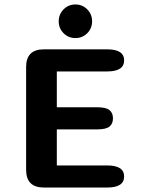

<svg xmlns="http://www.w3.org/2000/svg" viewBox="-20 -840 659 860"><path d="M536 -569.5Q536 -520 460 -520H234.5V-359.5H416Q455 -359.5 470.5 -346.8Q486 -334 486 -310Q486 -286 470.5 -273.2Q455 -260.5 416 -260.5H234.5V-99H460Q536 -99 536 -49.5Q536 0 460 0H176.5Q97 0 97 -79.5V-540Q97 -619 176.5 -619H460Q536 -619 536 -569.5ZM318 -669.5Q286.5 -669.5 264.8 -691.2Q243 -713 243 -744.5Q243 -776 264.8 -798Q286.5 -820 318 -820Q349 -820 370.8 -798Q392.5 -776 392.5 -744.5Q392.5 -713 370.8 -691.2Q349 -669.5 318 -669.5Z"/></svg>

Font: Sono ExtraLight Monospace SemiBold
Style: Regular
Weight: 600
Version: Version 2.112